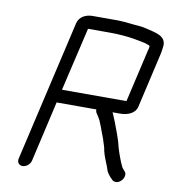

<svg xmlns="http://www.w3.org/2000/svg" viewBox="-78 -725 730 815"><g transform="rotate(10 287.0 -317.5)"><path d="M514 -312 570 -556C571 -562 572 -569 573 -578C581 -630 527 -634 485 -645C472 -649 456 -649 438 -651C411 -654 385 -657 354 -657H256C226 -657 199 -643 192 -614L52 -7C48 9 57 22 73 22C89 22 105 9 109 -7L169 -269H340C340 -263 341 -258 344 -254L351 -243C355 -236 359 -231 361 -226L372 -199C379 -178 383 -170 390 -151C394 -135 402 -118 404 -100C410 -76 420 -56 428 -34C433 -15 437 -11 449 4L457 12C461 17 467 20 475 20C498 20 519 -12 505 -30L497 -39C493 -43 491 -47 490 -50C485 -60 480 -71 476 -83C470 -100 467 -106 462 -124C453 -164 440 -193 427 -229L416 -256C414 -260 412 -264 410 -269H443C474 -269 507 -281 514 -312ZM516 -570C516 -564 514 -559 513 -556L460 -326H182L246 -600H341C377 -600 413 -597 444 -592C467 -587 491 -585 510 -577C513 -577 517 -573 516 -570Z"/></g></svg>

Font: Electronic
Style: It
Weight: 400
Version: Version 1.011